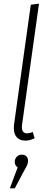

<svg xmlns="http://www.w3.org/2000/svg" viewBox="-20 -761 272 1054"><path d="M101 -76Q100 -71 100 -63Q100 -29 129 -29Q141 -29 160 -36L170 -2Q144 11 119 11Q90 11 73 -6.5Q56 -24 56 -58Q56 -70 57 -77L149 -735L194 -741ZM134 121Q134 133 129.5 144Q125 155 112 177L61 273H34L77 158Q61 147 61 128Q61 111 72 99.5Q83 88 100 88Q116 88 125 97.5Q134 107 134 121Z"/></svg>

Font: Fira Sans Extra Condensed ExtraLight
Style: Italic
Weight: 275
Width: 3
Italic angle: -8°
Designer: Carrois Corporate & Edenspiekermann AG
Foundry: Carrois Corporate GbR & Edenspiekermann AG
Version: Version 4.203